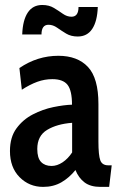

<svg xmlns="http://www.w3.org/2000/svg" viewBox="-20 -722 470 752"><path d="M149 10Q94.5 10 56.8 -28Q19 -66 19 -130.5Q19 -184.5 44.5 -219.2Q70 -254 108.8 -274Q147.5 -294 189 -302.5Q230.5 -311 262 -312Q262 -367.5 244.5 -389.8Q227 -412 185 -412Q154.5 -412 125.8 -401.5Q97 -391 65.5 -370.5L56 -455.5Q126.5 -503.5 208.5 -503.5Q283.5 -503.5 324.5 -459.8Q365.5 -416 365.5 -314.5V-168Q365.5 -114 372.8 -94.2Q380 -74.5 404 -74.5H417.5L407.5 10H373.5Q334.5 10 311.2 -7.5Q288 -25 275.5 -56Q251.5 -26 220.5 -8Q189.5 10 149 10ZM182 -72Q203.5 -72 225 -86.2Q246.5 -100.5 262.5 -125V-241Q203 -236.5 164.5 -213.2Q126 -190 126 -138.5Q126 -103 141 -87.5Q156 -72 182 -72ZM284.5 -579Q258 -579 239 -590.5Q220 -602 203.8 -613.5Q187.5 -625 170 -625Q142.5 -625 142.5 -587H67Q69 -643 88.8 -672.8Q108.5 -702.5 145.5 -702.5Q172 -702.5 191 -691Q210 -679.5 226.2 -668Q242.5 -656.5 260 -656.5Q287.5 -656.5 287.5 -694.5H363Q361 -638.5 341.2 -608.8Q321.5 -579 284.5 -579Z"/></svg>

Font: Cabin Condensed Medium
Style: Regular
Weight: 500
Width: 3
Designer: Pablo Impallari
Foundry: Pablo Impallari. http://www.impallari.com Igino Marini. http://www.ikern.com
Version: Version 3.001; ttfautohint (v1.8.3)